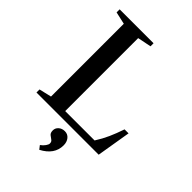

<svg xmlns="http://www.w3.org/2000/svg" viewBox="-288 -878 1243 1243"><g transform="rotate(45 333.5 -256.5)"><path d="M45 0V-28L130 -48V-714.5L45 -733.5V-761.5H355.5V-733.5L261.5 -714.5V-46.5H530.5Q558.5 -90.5 578.5 -135Q598.5 -179.5 617 -234.5H653.5L614.5 0ZM320 249.5 301 225Q318.5 212.5 329.2 197.2Q340 182 340 172Q340 155.5 328.2 147.8Q316.5 140 304.8 130.5Q293 121 293 98.5Q293 77 309.8 62Q326.5 47 352.5 47Q379 47 395.2 67Q411.5 87 411.5 117.5Q411.5 202 320 249.5Z"/></g></svg>

Font: Libre Caslon Text Medium
Style: Regular
Weight: 500
Designer: Pablo Impallari, Rodrigo Fuenzalida, Katja Schimmel
Foundry: Pablo Impallari, Rodrigo Fuenzalida
Version: Version 2.000